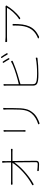

<svg xmlns="http://www.w3.org/2000/svg" viewBox="1542 -2361 836 3960"><g transform="rotate(-90 1960.0 -381.0)"><path d="M392 -542H582C508 -424 330 -242 130 -137C118 -131 116 -122 124 -112C130 -105 138 -104 147 -109C340 -215 517 -392 591 -505C593 -352 595 -150 595 -59C595 -33 587 -21 556 -21C520 -21 474 -24 430 -30C417 -32 410 -27 411 -14C412 -4 416 1 426 2C466 5 519 7 556 7C599 7 624 -12 624 -52C624 -166 621 -390 619 -542H805C820 -542 840 -541 855 -540C868 -539 871 -544 871 -557C871 -570 867 -575 854 -573C838 -572 819 -571 806 -571H618L617 -691C617 -706 618 -719 619 -733C621 -747 616 -755 602 -755C587 -755 581 -753 584 -738C585 -726 587 -712 588 -691L590 -571H396H202C182 -571 168 -572 150 -573C137 -574 129 -570 129 -557C129 -544 136 -539 149 -540C166 -541 180 -542 202 -542Z M1691 -267C1706 -326 1711 -407 1711 -537C1711 -563 1711 -633 1711 -661C1711 -685 1712 -708 1714 -727C1714 -730 1712 -732 1708 -732H1695H1692C1683 -732 1678 -727 1679 -720C1681 -702 1682 -682 1682 -661C1682 -634 1682 -563 1682 -536C1682 -320 1671 -233 1598 -145C1542 -78 1463 -38 1388 -14C1373 -9 1372 -1 1383 10C1389 16 1394 18 1402 15C1472 -10 1561 -48 1620 -126C1655 -170 1677 -207 1691 -267ZM1226 -503C1226 -427 1226 -350 1226 -336C1226 -317 1225 -300 1224 -287C1222 -274 1227 -272 1240 -272C1253 -272 1258 -274 1256 -287C1255 -301 1255 -319 1255 -336C1255 -364 1255 -644 1255 -660C1255 -674 1256 -705 1257 -721C1258 -723 1256 -725 1252 -725H1240H1237C1228 -725 1222 -719 1223 -712C1225 -696 1226 -672 1226 -660C1226 -652 1226 -578 1226 -503Z M2706 -684C2694 -704 2681 -723 2670 -739C2665 -746 2660 -746 2652 -742C2642 -737 2639 -732 2646 -723C2658 -707 2670 -688 2681 -668C2693 -649 2704 -629 2713 -612C2718 -603 2724 -602 2733 -607C2742 -612 2744 -617 2740 -626C2730 -645 2718 -665 2706 -684ZM2808 -717C2794 -737 2781 -758 2769 -774C2764 -781 2759 -780 2752 -776C2742 -771 2740 -765 2747 -757C2758 -742 2770 -724 2781 -706C2793 -687 2805 -667 2814 -648C2818 -639 2825 -637 2834 -642C2843 -647 2847 -652 2842 -661C2832 -678 2820 -698 2808 -717ZM2203 -539V-668C2203 -692 2205 -705 2206 -719C2207 -723 2205 -725 2200 -725H2187H2184C2175 -725 2170 -719 2172 -712C2173 -700 2174 -686 2174 -668C2174 -624 2174 -200 2174 -124C2174 -49 2208 -27 2274 -15C2313 -8 2370 -7 2423 -7C2523 -7 2660 -15 2740 -26C2751 -28 2752 -33 2752 -44C2752 -58 2750 -63 2736 -60C2652 -41 2520 -34 2423 -34C2370 -34 2309 -38 2277 -44C2226 -55 2203 -70 2203 -128V-377C2314 -407 2499 -461 2621 -513C2641 -520 2660 -529 2677 -536C2688 -541 2690 -548 2684 -559C2678 -570 2672 -574 2661 -567C2646 -558 2628 -549 2610 -540C2491 -487 2314 -436 2203 -411Z M3462 -655C3600 -655 3743 -655 3782 -655C3746 -586 3649 -471 3553 -410C3540 -403 3539 -394 3551 -385C3559 -379 3569 -381 3577 -387C3696 -473 3783 -593 3814 -648C3817 -653 3820 -657 3823 -660C3827 -665 3827 -671 3822 -676L3820 -678C3814 -684 3805 -687 3796 -686C3788 -685 3780 -684 3774 -684C3707 -684 3209 -684 3176 -684C3146 -684 3109 -687 3079 -690C3075 -691 3073 -689 3073 -684V-670V-667C3073 -657 3079 -651 3088 -652C3116 -654 3149 -655 3176 -655C3192 -655 3324 -655 3462 -655ZM3396 -196C3434 -281 3445 -386 3446 -520C3446 -531 3440 -541 3429 -541C3417 -541 3411 -534 3412 -522C3413 -510 3413 -498 3413 -487C3413 -322 3394 -146 3214 -46C3198 -36 3169 -23 3148 -15C3144 -14 3143 -12 3147 -8L3157 0L3159 2C3166 8 3176 9 3188 4C3295 -48 3359 -111 3396 -196Z"/></g></svg>

Font: GenSenRounded2 TW EL
Style: Regular
Weight: 250
Version: Version 2.100;PS 2.1;hotconv 16.6.51;makeotf.lib2.5.65220 DE